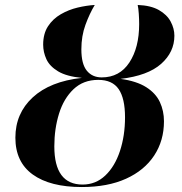

<svg xmlns="http://www.w3.org/2000/svg" viewBox="-20 -744 735 774"><path d="M310 10Q182 10 112 -40.5Q42 -91 42 -189Q42 -287 112 -351.5Q182 -416 310 -430Q248 -436 214 -456.5Q180 -477 167 -505.5Q154 -534 154 -564Q154 -608 173.5 -638Q193 -668 225 -686.5Q257 -705 293 -713.5Q329 -722 362 -724Q341 -689 324.5 -644Q308 -599 308 -545Q308 -486 330 -459Q352 -432 390 -432Q462 -432 501.5 -492Q541 -552 541 -647Q541 -666 539.5 -688.5Q538 -711 535 -724Q588 -722 620.5 -703.5Q653 -685 668 -657Q683 -629 683 -600Q683 -534 629.5 -486.5Q576 -439 466 -426Q531 -417 569.5 -392.5Q608 -368 624.5 -332.5Q641 -297 641 -255Q641 -177 601.5 -117Q562 -57 488 -23.5Q414 10 310 10ZM313 0Q366 0 404.5 -36.5Q443 -73 463.5 -135Q484 -197 484 -271Q484 -347 458.5 -384.5Q433 -422 376 -422Q316 -422 276.5 -384.5Q237 -347 218 -286Q199 -225 199 -154Q199 0 313 0Z"/></svg>

Font: Noto Serif Display SemiCondensed
Style: Bold Italic
Weight: 700
Width: 4
Italic angle: -12°
Designer: Monotype Design Team
Foundry: Monotype Imaging Inc.
Version: Version 2.009